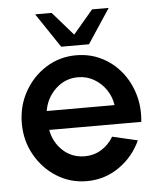

<svg xmlns="http://www.w3.org/2000/svg" viewBox="-52 -744 662 801"><g transform="rotate(-5 279.5 -343.0)"><path d="M280 13Q211 13 154.2 -22.5Q97.5 -58 63.8 -117.8Q30 -177.5 30 -250Q30 -323 63.8 -383Q97.5 -443 154.2 -478.5Q211 -514 280 -514Q337.5 -514 385.5 -490.2Q433.5 -466.5 467.5 -424.8Q501.5 -383 517.5 -328.8Q533.5 -274.5 527 -213.5H141.5Q151 -161.5 188.2 -126.5Q225.5 -91.5 280 -91Q318 -91 349.2 -110Q380.5 -129 400.5 -162.5L506 -138Q476 -71.5 415.5 -29.2Q355 13 280 13ZM138 -293H422Q417 -328.5 396.8 -358Q376.5 -387.5 346.2 -404.8Q316 -422 280 -422Q226 -422 186.5 -384.8Q147 -347.5 138 -293ZM221.5 -555 125 -699H194L280 -600.5L363.5 -699H433L338 -555Z"/></g></svg>

Font: Urbanist SemiBold
Style: Regular
Weight: 600
Designer: Corey Hu
Foundry: Corey Hu
Version: Version 1.321; ttfautohint (v1.8.4.7-5d5b)